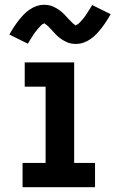

<svg xmlns="http://www.w3.org/2000/svg" viewBox="-20 -780 490 800"><path d="M74 0V-101H170V-419H83V-520H289V-101H376V0ZM296 -597Q291 -597 285.5 -597.5Q280 -598 275 -599Q270 -600 265.5 -601.5Q261 -603 256 -605.5Q251 -608 246.5 -610.5Q242 -613 238 -615.5Q234 -618 229.5 -621.5Q225 -625 221 -628.5Q217 -632 213.5 -635.5Q210 -639 207 -642.5Q204 -646 200.5 -649.5Q197 -653 193 -657.5Q189 -662 185 -666Q181 -670 178 -673Q175 -676 169.5 -679.5Q164 -683 164 -684Q164 -681 160.5 -680.5Q157 -680 154.5 -677.5Q152 -675 149 -672Q146 -669 144.5 -667.5Q143 -666 141.5 -664Q140 -662 138 -660Q136 -658 134.5 -656Q133 -654 131 -651.5Q129 -649 127 -646.5Q125 -644 123 -641Q121 -638 119 -635Q117 -632 115 -628.5Q113 -625 110.5 -621.5Q108 -618 105.5 -614Q103 -610 101 -606Q99 -602 96 -598L19 -636Q29 -654 39 -669Q49 -684 59 -696.5Q69 -709 79 -719.5Q89 -730 102.5 -739.5Q116 -749 131.5 -754.5Q147 -760 164 -760Q169 -760 174.5 -759.5Q180 -759 185 -758Q190 -757 194.5 -755.5Q199 -754 204 -751.5Q209 -749 213.5 -746.5Q218 -744 222 -741.5Q226 -739 230.5 -735.5Q235 -732 239 -728.5Q243 -725 246.5 -721.5Q250 -718 253 -714.5Q256 -711 259.5 -707.5Q263 -704 267 -699.5Q271 -695 275 -691.5Q279 -688 282 -684.5Q285 -681 290.5 -677.5Q296 -674 296 -673Q296 -676 299.5 -677Q303 -678 305.5 -680Q308 -682 311 -685Q314 -688 315.5 -689.5Q317 -691 318.5 -693Q320 -695 322 -697Q324 -699 325.5 -701Q327 -703 329 -705.5Q331 -708 333 -710.5Q335 -713 337 -716Q339 -719 341 -722Q343 -725 345 -728.5Q347 -732 349.5 -735.5Q352 -739 354.5 -743Q357 -747 359 -751Q361 -755 364 -759L441 -721Q431 -703 421 -688Q411 -673 401 -660.5Q391 -648 381 -637.5Q371 -627 357.5 -617.5Q344 -608 328.5 -602.5Q313 -597 296 -597Z"/></svg>

Font: Iosevka Etoile
Style: Bold
Weight: 700
Designer: Belleve Invis
Foundry: Belleve Invis
Version: Version 28.1.0; ttfautohint (v1.8.4)